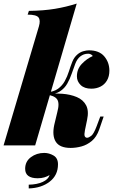

<svg xmlns="http://www.w3.org/2000/svg" viewBox="-44 -815 641 1076"><path d="M153 0H-24L174 -667Q184 -701 172 -717Q160 -733 111 -733L118 -754Q200 -755 263.5 -765.5Q327 -776 386 -795ZM432 -85Q427 -60 431 -51.5Q435 -43 444 -43Q453 -43 467 -53.5Q481 -64 497 -106L518 -162H537L512 -89Q497 -47 470.5 -25Q444 -3 413 5.5Q382 14 352 14Q291 14 269 -20Q247 -54 260 -115L277 -186Q291 -237 276 -258.5Q261 -280 211 -286V-290Q259 -293 305 -289.5Q351 -286 386.5 -271Q422 -256 438.5 -225Q455 -194 444 -143ZM451 -514Q437 -514 426 -510Q415 -506 405 -498Q388 -484 378 -458Q368 -432 358 -402.5Q348 -373 333 -346.5Q318 -320 292 -303Q266 -286 223 -287L213 -286L215 -297Q257 -300 281 -317.5Q305 -335 319 -360.5Q333 -386 342 -414.5Q351 -443 361 -468.5Q371 -494 390 -510Q405 -523 423 -528Q441 -533 454 -533Q512 -533 540.5 -499Q569 -465 569 -419Q569 -387 555.5 -364Q542 -341 519 -329.5Q496 -318 468 -318Q429 -318 408 -338.5Q387 -359 387 -387Q387 -428 414.5 -457Q442 -486 476 -501Q472 -507 465 -510.5Q458 -514 451 -514ZM204 42Q231 42 256 56.5Q281 71 281 106Q281 167 234.5 203Q188 239 117 241V220Q164 219 195.5 204.5Q227 190 234 166Q221 174 204.5 179Q188 184 167 184Q133 184 115 171Q97 158 97 131Q97 90 129 66Q161 42 204 42Z"/></svg>

Font: Playfair Display Black
Style: Italic
Weight: 900
Italic angle: -14°
Designer: Claus Eggers Sørensen
Foundry: Claus Eggers Sørensen
Version: Version 1.203